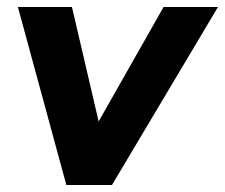

<svg xmlns="http://www.w3.org/2000/svg" viewBox="-20 -527 641 547"><path d="M169 0 31 -507H185L261 -181L446 -507H601L299 0Z"/></svg>

Font: Winston
Style: Bold Italic
Weight: 700
Italic angle: -9°
Designer: Original fonts by Vernon Adams / Changes by Cristiano Sobral
Foundry: Original fonts by Vernon Adams / Changes by Cristiano Sobral
Version: Version 2.503;July 17, 2020;FontCreator 13.0.0.2655 64-bit